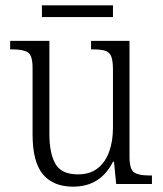

<svg xmlns="http://www.w3.org/2000/svg" viewBox="-20 -689 610 719"><path d="M254 10Q179 10 140.5 -36.5Q102 -83 102 -185V-434Q102 -481 85 -492.5Q68 -504 28 -504H18V-536H165V-186Q165 -115 187.5 -75.5Q210 -36 272 -36Q317 -36 346 -59Q375 -82 389 -121.5Q403 -161 403 -210V-428Q403 -463 396 -479Q389 -495 372.5 -499.5Q356 -504 329 -504H321V-536H465V-103Q465 -55 482 -43.5Q499 -32 537 -32H549V0H415L407 -83H403Q356 10 254 10ZM137 -625V-669H403V-625Z"/></svg>

Font: Noto Serif Tamil SemiCondensed Light
Style: Italic
Weight: 300
Width: 4
Italic angle: -12°
Designer: Indian Type Foundry, Tom Grace, and the Monotype Design Team
Foundry: Monotype Imaging Inc.
Version: Version 2.003; ttfautohint (v1.8.4.7-5d5b)